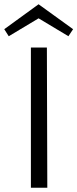

<svg xmlns="http://www.w3.org/2000/svg" viewBox="-29 -881 363 901"><path d="M116 -658H191L193 0H116ZM292 -711 152 -795 12 -711 -9 -744 152 -861 314 -744Z"/></svg>

Font: Ysabeau
Style: Regular
Weight: 400
Designer: Christian Thalmann (Catharsis Fonts)
Version: Version 0.003